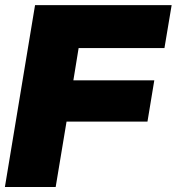

<svg xmlns="http://www.w3.org/2000/svg" viewBox="-23 -748 707 768"><path d="M-3.4 0 117.2 -727.5H663.6L634.8 -555.7H291.5L270.5 -426.8H594.2L566.9 -261.7H243.2L199.7 0Z"/></svg>

Font: Inter Display Black
Style: Italic
Weight: 900
Italic angle: -9.39999°
Designer: Rasmus Andersson
Foundry: rsms
Version: Version 4.000;git-a52131595